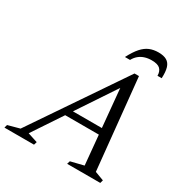

<svg xmlns="http://www.w3.org/2000/svg" viewBox="-261 -1020 1123 1172"><g transform="rotate(30 300.0 -434.0)"><path d="M185.5 -251 200.5 -295H516.5L502 -251ZM552.5 -45 615.5 -21.5 609.5 0H376L382.5 -21.5L474 -44L421.5 -603.5H452L79.5 -44L149 -21.5L142.5 0H-66L-60 -21.5L22.5 -44L456.5 -683H488ZM508 -805.5Q481 -805.5 459 -798.2Q437 -791 420 -776.8Q403 -762.5 391.5 -741H355.5Q381 -790 405.5 -817.5Q430 -845 457.8 -856.5Q485.5 -868 520 -868Q556.5 -868 578.2 -855.5Q600 -843 608.5 -815Q617 -787 614.5 -741H585Q585 -771.5 568 -788.5Q551 -805.5 508 -805.5Z"/></g></svg>

Font: Newsreader 17pt
Style: Italic
Weight: 400
Italic angle: -17°
Version: Version 1.003